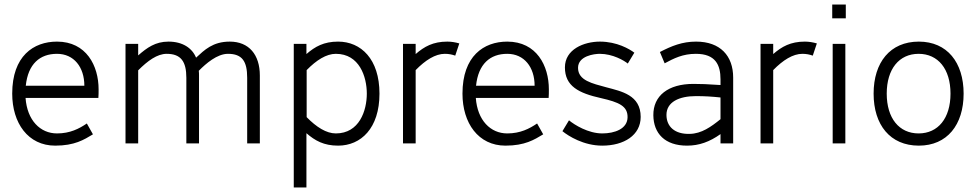

<svg xmlns="http://www.w3.org/2000/svg" viewBox="-20 -634 4316 849"><path d="M232 -44C290 -44 330 -65 364 -88L391 -40C351 -16 310 10 224 10C104 10 34 -90 34 -220C34 -386 128 -450 232 -450C362 -450 416 -343 416 -239C416 -223 416 -216 415 -201H93C100 -102 158 -44 232 -44ZM353 -255C353 -337 307 -396 232 -396C156 -396 104 -351 94 -255Z M804 0H860V-300C860 -307 860 -314 859 -321L860 -322C891 -353 940 -396 988 -396C1051 -396 1073 -363 1073 -290V0H1129V-300C1129 -392 1081 -450 996 -450C921 -450 884 -413 847 -379C830 -421 788 -450 725 -450C667 -450 630 -423 591 -389V-440H535V0H591V-323C633 -365 675 -396 717 -396C780 -396 804 -362 804 -290Z M1335 -440H1279V195H1335V-45C1373 -12 1412 10 1475 10C1576 10 1658 -67 1658 -220C1658 -373 1576 -450 1475 -450C1412 -450 1373 -428 1335 -395ZM1336 -324C1379 -368 1423 -396 1465 -396C1569 -396 1602 -295 1602 -220C1602 -145 1569 -44 1465 -44C1423 -44 1379 -72 1336 -116Z M1993 -388C1979 -393 1964 -396 1947 -396C1905 -396 1861 -368 1818 -324V0H1762V-440H1818V-395C1856 -428 1895 -450 1958 -450C1976 -450 1994 -447 2011 -442Z M2223 -44C2281 -44 2321 -65 2355 -88L2382 -40C2342 -16 2301 10 2215 10C2095 10 2025 -90 2025 -220C2025 -386 2119 -450 2223 -450C2353 -450 2407 -343 2407 -239C2407 -223 2407 -216 2406 -201H2084C2091 -102 2149 -44 2223 -44ZM2344 -255C2344 -337 2298 -396 2223 -396C2147 -396 2095 -351 2085 -255Z M2785 -401C2764 -417 2708 -450 2633 -450C2562 -450 2478 -416 2478 -336C2478 -253 2539 -222 2638 -200C2717 -182 2756 -165 2755 -115C2754 -64 2698 -44 2643 -44C2581 -44 2520 -82 2496 -102L2467 -54C2494 -32 2561 10 2643 10C2739 10 2813 -36 2813 -117C2813 -214 2728 -230 2661 -248C2599 -265 2536 -278 2536 -334C2536 -387 2608 -396 2632 -396C2690 -396 2740 -366 2756 -353Z M3018 10C2920 10 2870 -44 2869 -124C2868 -211 2935 -263 3046 -263C3077 -263 3109 -262 3166 -258V-283C3166 -347 3144 -396 3057 -396C2999 -396 2960 -376 2919 -354L2898 -404C2950 -431 2997 -450 3058 -450C3165 -450 3222 -387 3222 -291V0H3166V-41C3118 -7 3072 10 3018 10ZM3166 -203C3127 -207 3098 -209 3057 -209C2983 -209 2927 -183 2927 -126C2927 -74 2964 -40 3030 -42C3082 -43 3124 -73 3166 -107Z M3574 -388C3560 -393 3545 -396 3528 -396C3486 -396 3442 -368 3399 -324V0H3343V-440H3399V-395C3437 -428 3476 -450 3539 -450C3557 -450 3575 -447 3592 -442Z M3718 -440V0H3662V-440ZM3720 -614V-553H3660V-614Z M4241 -220C4241 -358 4168 -450 4043 -450C3916 -450 3843 -358 3843 -220C3843 -82 3916 10 4043 10C4168 10 4241 -82 4241 -220ZM3901 -220C3901 -329 3956 -396 4042 -396C4128 -396 4183 -329 4183 -220C4183 -111 4128 -44 4042 -44C3956 -44 3901 -111 3901 -220Z"/></svg>

Font: Linear
Style: Regular
Weight: 400
Designer: Braydon G. Fuller
Foundry: Braydon G. Fuller
Version: Version 1.000;PS 001.000;hotconv 1.0.38